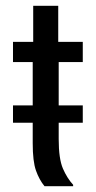

<svg xmlns="http://www.w3.org/2000/svg" viewBox="-20 -645 332 665"><path d="M134.2 0Q115.8 -22.5 104.6 -54.2Q93.3 -85.8 93.3 -149.2V-430H25V-500H95V-625H181.7V-500H266.7V-430H183.3V-163.3Q183.3 -95 197.9 -61.2Q212.5 -27.5 233.3 -5V0ZM25 -220V-280H266.7V-220Z"/></svg>

Font: Familjen Grotesk GF
Style: Regular
Weight: 400
Designer: Anders Wikstroem, Jonas Baeckman, Matilda Gysing, Kristian Moeller
Foundry: Familjen STHLM AB
Version: Version 2.000; Beta; Release 4; Build 6